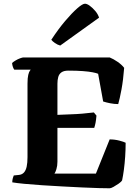

<svg xmlns="http://www.w3.org/2000/svg" viewBox="-20 -1013 747 1033"><path d="M570 0Q552 0 512.5 -1Q473 -2 421.5 -4.5Q370 -7 314 -10Q258 -13 205 -16.5Q152 -20 110.5 -24Q69 -28 46 -32Q46 -44 49 -54.5Q52 -65 54 -69L83 -72Q99 -74 109 -85Q119 -96 123.5 -116.5Q128 -137 128 -168V-563Q128 -594 132 -610Q136 -626 140.5 -632Q145 -638 145 -638H57Q53 -643 49.5 -652.5Q46 -662 45 -674Q51 -680 63.5 -687.5Q76 -695 88.5 -699.5Q101 -704 106 -704H570Q590 -696 612.5 -680.5Q635 -665 648 -648Q643 -582 633.5 -531Q624 -480 616 -453Q595 -453 572.5 -457.5Q550 -462 535 -467L508 -616Q499 -620 478.5 -624Q458 -628 425.5 -630.5Q393 -633 348 -633Q324 -633 311 -624Q298 -615 293.5 -599Q289 -583 289 -563V-395Q330 -397 361.5 -398Q393 -399 422.5 -401.5Q452 -404 485 -408L499 -391Q497 -367 494 -352Q491 -337 487 -325H289V-143Q289 -121 283.5 -103Q278 -85 273 -79H496L570 -263Q597 -263 622 -256.5Q647 -250 656 -245Q656 -209 653.5 -171Q651 -133 646.5 -99.5Q642 -66 637 -43Q633 -35 618.5 -25Q604 -15 590.5 -7.5Q577 0 570 0ZM304 -768Q289 -772 275.5 -781.5Q262 -791 256 -799Q294 -857 330.5 -900Q367 -943 395.5 -968Q424 -993 437 -993Q448 -993 463 -982Q478 -971 492.5 -954Q507 -937 513 -918Z"/></svg>

Font: Texturina 12pt ExtraBold
Style: Regular
Weight: 800
Designer: Guillermo Torres Carreño
Foundry: Omnibus-Type
Version: Version 1.002